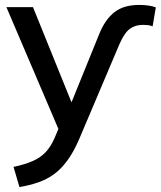

<svg xmlns="http://www.w3.org/2000/svg" viewBox="-20 -533 653 780"><path d="M59 227 35 145Q82 135 113.5 121Q145 107 166 84.5Q187 62 202 27L227 -32L225 9L6 -504H114L284 -84H257L384 -397Q408 -455 445.5 -484Q483 -513 546 -513Q566 -513 583 -510.5Q600 -508 613 -503L600 -426Q590 -430 580 -431Q570 -432 561 -432Q529 -432 507 -415.5Q485 -399 465 -353L300 36Q278 86 253 120Q228 154 199 175Q170 196 135 208Q100 220 59 227Z"/></svg>

Font: Mulish ExtraLight SemiBold
Style: Regular
Weight: 600
Version: Version 3.603